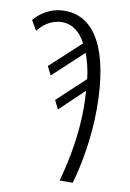

<svg xmlns="http://www.w3.org/2000/svg" viewBox="-87 -773 557 824"><g transform="rotate(10 191.5 -360.5)"><path d="M232 0H289C313 -80 336 -204 336 -330C336 -584 261 -721 129 -721C65 -721 21 -688 -4 -658L21 -615C43 -643 77 -671 126 -671C171 -671 206 -642 229 -597L97 -475L116 -437L247 -559C259 -527 269 -488 273 -449L153 -337L172 -299L277 -399C279 -373 280 -346 280 -323C280 -208 258 -91 232 0Z"/></g></svg>

Font: Noto Sans Display Condensed Light
Style: Regular
Weight: 300
Width: 3
Designer: Monotype Design Team
Foundry: Monotype Imaging Inc.
Version: Version 1.900